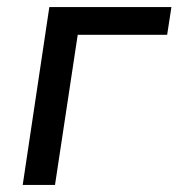

<svg xmlns="http://www.w3.org/2000/svg" viewBox="-20 -521 503 541"><path d="M44 0 119 -501H463L451 -423H199L135 0Z"/></svg>

Font: Nunitoga
Style: Medium Italic
Weight: 500
Italic angle: -9°
Designer: Vernon Adams
Foundry: Vernon Adams
Version: Version 1.0